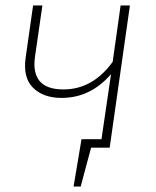

<svg xmlns="http://www.w3.org/2000/svg" viewBox="-20 -540 572 702"><path d="M421 -520H455L381 0H313L275 142H249L278 -31H351L386 -269Q311 -182 205 -182Q138 -182 100.5 -219.5Q63 -257 74 -331L101 -520H135L108 -333Q91 -213 212 -213Q319 -213 392 -314Z"/></svg>

Font: Fira Sans UltraLight
Style: Italic
Weight: 200
Italic angle: -8°
Designer: Carrois Corporate & Edenspiekermann AG
Foundry: Carrois Corporate GbR & Edenspiekermann AG
Version: Version 4.203;PS 004.203;hotconv 1.0.88;makeotf.lib2.5.64775